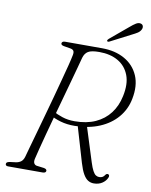

<svg xmlns="http://www.w3.org/2000/svg" viewBox="-95 -934 796 1013"><g transform="rotate(10 303.5 -427.5)"><path d="M190 -306.5 205.5 -327Q225 -315.5 254.8 -305.5Q284.5 -295.5 321 -295.5Q385.5 -295.5 432.8 -317Q480 -338.5 509.8 -377.8Q539.5 -417 550.5 -470Q565 -537 547.5 -583.2Q530 -629.5 488.2 -653.8Q446.5 -678 387 -678Q345 -678 327.5 -667.2Q310 -656.5 303 -632Q297.5 -611 287.8 -575.2Q278 -539.5 265.5 -494Q253 -448.5 239 -398.2Q225 -348 211.2 -297.8Q197.5 -247.5 185.2 -202Q173 -156.5 164 -121Q155 -85.5 150 -64.5Q146.5 -49 151 -40.2Q155.5 -31.5 165.5 -29.5L205 -24.5Q213 -23 216.8 -19.8Q220.5 -16.5 220.5 -12Q220.5 -6.5 215.8 -3.2Q211 0 203 0H17Q10 0 6.8 -3Q3.5 -6 3.5 -10.5Q3.5 -16.5 8.2 -19.8Q13 -23 23 -24.5L54.5 -28.5Q70.5 -31 81.2 -39Q92 -47 97.5 -64.5Q103 -85.5 113.2 -121.2Q123.5 -157 136.2 -203Q149 -249 163.2 -299.8Q177.5 -350.5 191.2 -401.2Q205 -452 217.2 -498Q229.5 -544 238.8 -580.2Q248 -616.5 252 -637.5Q255 -652.5 250.8 -660Q246.5 -667.5 233 -670L197 -676Q188 -678 185 -681Q182 -684 182 -688.5Q182.5 -694 187 -697Q191.5 -700 199.5 -700H397.5Q468 -700 519 -671.2Q570 -642.5 592.8 -589.8Q615.5 -537 601 -464.5Q590 -407.5 553.2 -364.2Q516.5 -321 458.8 -296.8Q401 -272.5 326.5 -271.5Q285 -271 250.2 -281Q215.5 -291 190 -306.5ZM340.5 -280.5 388.5 -287.5 448.5 -97.5Q457.5 -69 465.8 -53.8Q474 -38.5 482.5 -33.2Q491 -28 500.5 -28Q510.5 -28 517.8 -32Q525 -36 531 -45.5Q533.5 -49.5 538 -51Q542.5 -52.5 546 -50.5Q550 -49 551 -44Q552 -39 549 -33Q541.5 -15 522.8 -2.5Q504 10 477.5 10Q461 10 447 1.5Q433 -7 421 -27.8Q409 -48.5 398 -85.5ZM518.5 -834Q537.5 -850.5 551.2 -858.8Q565 -867 577 -863.5Q587 -860.5 589.2 -851.5Q591.5 -842.5 586.5 -833Q580.5 -821.5 568.8 -814Q557 -806.5 540.5 -798.5L429 -741Q426 -739.5 422.5 -739.5Q419 -739.5 417.5 -742Q416 -745 418.2 -748.5Q420.5 -752 424 -755Z"/></g></svg>

Font: Fraunces 72pt Soft Wonky ExtraLight
Style: Italic
Weight: 250
Italic angle: -16°
Version: Version 1.000;[b76b70a41]